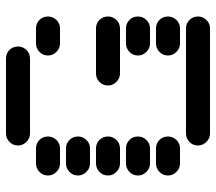

<svg xmlns="http://www.w3.org/2000/svg" viewBox="-60 -670 720 640"><g transform="rotate(-90 300.0 -350.0)"><path d="M135 -50Q135 -34 147 -22Q159 -10 175 -10H525Q542 -10 553.5 -22Q565 -34 565 -50Q565 -67 553.5 -78.5Q542 -90 525 -90H175Q159 -90 147 -78.5Q135 -67 135 -50ZM435 -150Q435 -134 447 -122Q459 -110 475 -110H525Q542 -110 553.5 -122Q565 -134 565 -150Q565 -167 553.5 -178.5Q542 -190 525 -190H475Q459 -190 447 -178.5Q435 -167 435 -150ZM35 -150Q35 -134 47 -122Q59 -110 75 -110H125Q142 -110 153.5 -122Q165 -134 165 -150Q165 -167 153.5 -178.5Q142 -190 125 -190H75Q59 -190 47 -178.5Q35 -167 35 -150ZM435 -250Q435 -234 447 -222Q459 -210 475 -210H525Q542 -210 553.5 -222Q565 -234 565 -250Q565 -267 553.5 -278.5Q542 -290 525 -290H475Q459 -290 447 -278.5Q435 -267 435 -250ZM35 -250Q35 -234 47 -222Q59 -210 75 -210H125Q142 -210 153.5 -222Q165 -234 165 -250Q165 -267 153.5 -278.5Q142 -290 125 -290H75Q59 -290 47 -278.5Q35 -267 35 -250ZM335 -350Q335 -334 347 -322Q359 -310 375 -310H525Q542 -310 553.5 -322Q565 -334 565 -350Q565 -367 553.5 -378.5Q542 -390 525 -390H375Q359 -390 347 -378.5Q335 -367 335 -350ZM35 -350Q35 -334 47 -322Q59 -310 75 -310H125Q142 -310 153.5 -322Q165 -334 165 -350Q165 -367 153.5 -378.5Q142 -390 125 -390H75Q59 -390 47 -378.5Q35 -367 35 -350ZM35 -450Q35 -434 47 -422Q59 -410 75 -410H125Q142 -410 153.5 -422Q165 -434 165 -450Q165 -467 153.5 -478.5Q142 -490 125 -490H75Q59 -490 47 -478.5Q35 -467 35 -450ZM435 -550Q435 -534 447 -522Q459 -510 475 -510H525Q542 -510 553.5 -522Q565 -534 565 -550Q565 -567 553.5 -578.5Q542 -590 525 -590H475Q459 -590 447 -578.5Q435 -567 435 -550ZM35 -550Q35 -534 47 -522Q59 -510 75 -510H125Q142 -510 153.5 -522Q165 -534 165 -550Q165 -567 153.5 -578.5Q142 -590 125 -590H75Q59 -590 47 -578.5Q35 -567 35 -550ZM135 -650Q135 -634 147 -622Q159 -610 175 -610H425Q442 -610 453.5 -622Q465 -634 465 -650Q465 -667 453.5 -678.5Q442 -690 425 -690H175Q159 -690 147 -678.5Q135 -667 135 -650Z"/></g></svg>

Font: Matrix Sans Raster
Style: Regular
Weight: 400
Designer: Brad Neil
Version: Version 1.100